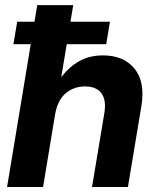

<svg xmlns="http://www.w3.org/2000/svg" viewBox="-20 -748 625 768"><path d="M199.7 -286.6 152.3 0H8.3L128.9 -727.5H272.9L225.1 -439.5Q256.8 -481 297.6 -503.7Q338.4 -526.4 392.1 -526.4Q474.6 -526.4 518.1 -473.4Q561.5 -420.4 545.4 -322.8L491.7 0H348.1L397.5 -296.4Q405.8 -348.1 385.5 -375.2Q365.2 -402.3 319.8 -402.3Q275.4 -402.3 242.4 -374.5Q209.5 -346.7 199.7 -286.6ZM33.7 -571.3 48.8 -661.1H419.9L404.8 -571.3Z"/></svg>

Font: Inter Display
Style: Bold Italic
Weight: 700
Italic angle: -9.39999°
Designer: Rasmus Andersson
Foundry: rsms
Version: Version 4.000;git-a52131595